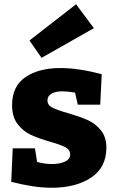

<svg xmlns="http://www.w3.org/2000/svg" viewBox="-20 -872 546 906"><path d="M301 -338Q356 -322 392.5 -306Q429 -290 455.5 -258Q482 -226 482 -175Q482 -82 410 -34Q338 14 223 14Q142 14 33 -14L40 -172H145L155 -108Q188 -98 226 -98Q262 -98 286.5 -109.5Q311 -121 311 -143Q311 -165 289 -177Q267 -189 217 -203Q162 -219 126 -235.5Q90 -252 63.5 -286Q37 -320 37 -376Q37 -465 100 -508Q163 -551 266 -551Q349 -551 460 -522L453 -378H347L334 -435Q300 -441 274 -441Q242 -441 223 -430Q204 -419 204 -398Q204 -376 227.5 -364Q251 -352 301 -338ZM423 -739 176 -599 119 -681 339 -852Z"/></svg>

Font: Bitter Pro ExtraBold
Style: Regular
Weight: 800
Designer: Sol Matas, and Bitter project Authors
Foundry: Sol Matas
Version: Version 1.010